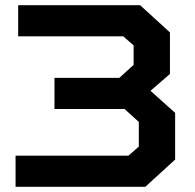

<svg xmlns="http://www.w3.org/2000/svg" viewBox="-20 -720 750 740"><path d="M50 -580V-700H520L635 -595V-435L560 -370L655 -285V-105L540 0H40V-120H475L515 -155V-250L460 -300H190V-420H440L495 -470V-545L455 -580Z"/></svg>

Font: Squares Bold
Style: Regular
Weight: 400
Designer: Typetype
Foundry: Typetype
Version: Version 001.000